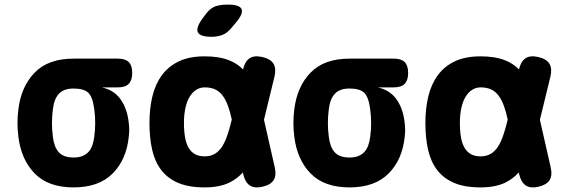

<svg xmlns="http://www.w3.org/2000/svg" viewBox="-20 -805 2440 835"><path d="M493 -425H423Q477 -413 505.5 -371.5Q534 -330 540 -270Q542 -255 542 -240Q542 -225 540 -210Q530 -111 470 -50.5Q410 10 300 10Q190 10 131 -50.5Q72 -111 60 -210Q56 -240 56 -270Q56 -300 60 -330Q72 -429 131 -489.5Q190 -550 300 -550H493Q525 -550 540 -535Q555 -520 555 -488Q555 -456 540 -440.5Q525 -425 493 -425ZM300 -120Q322 -120 337.5 -126Q353 -132 364 -143.5Q375 -155 381 -171.5Q387 -188 390 -210Q394 -240 394 -270Q394 -300 390 -330Q383 -384 363.5 -402Q344 -420 300 -420Q257 -420 236 -397Q215 -374 210 -330Q206 -300 206 -270Q206 -240 210 -210Q215 -166 235.5 -143Q256 -120 300 -120Z M986 -683Q969 -662 948 -653.5Q927 -645 901 -645Q850 -645 840.5 -664.5Q831 -684 861 -725L876 -745Q896 -771 918 -778Q940 -785 971 -785Q1022 -785 1030.5 -765.5Q1039 -746 1007 -708ZM1175 -77Q1183 -42 1170 -21.5Q1157 -1 1122 7Q1087 15 1066.5 1.5Q1046 -12 1038 -47L1036 -55Q1011 -27 976 -10Q933 10 870 10Q800 10 754 -10Q708 -30 680.5 -66.5Q653 -103 641.5 -154.5Q630 -206 630 -270Q630 -334 643 -387Q656 -440 684.5 -478.5Q713 -517 758.5 -538.5Q804 -560 870 -560Q933 -560 976 -543Q1012 -529 1037 -503Q1045 -538 1066 -552Q1086 -565 1121 -557Q1156 -549 1169 -528.5Q1182 -508 1174 -473L1128 -284ZM988 -285Q981 -318 972 -343Q962 -371 948 -389.5Q934 -408 915 -416.5Q896 -425 870 -425Q850 -425 833.5 -414.5Q817 -404 805 -384.5Q793 -365 786.5 -336Q780 -307 780 -270Q780 -234 785 -206.5Q790 -179 801 -161Q812 -143 829 -134Q846 -125 870 -125Q896 -125 915 -136.5Q934 -148 947.5 -170Q961 -192 971 -224Q980 -251 988 -285Z M1693 -425H1623Q1677 -413 1705.5 -371.5Q1734 -330 1740 -270Q1742 -255 1742 -240Q1742 -225 1740 -210Q1730 -111 1670 -50.5Q1610 10 1500 10Q1390 10 1331 -50.5Q1272 -111 1260 -210Q1256 -240 1256 -270Q1256 -300 1260 -330Q1272 -429 1331 -489.5Q1390 -550 1500 -550H1693Q1725 -550 1740 -535Q1755 -520 1755 -488Q1755 -456 1740 -440.5Q1725 -425 1693 -425ZM1500 -120Q1522 -120 1537.5 -126Q1553 -132 1564 -143.5Q1575 -155 1581 -171.5Q1587 -188 1590 -210Q1594 -240 1594 -270Q1594 -300 1590 -330Q1583 -384 1563.5 -402Q1544 -420 1500 -420Q1457 -420 1436 -397Q1415 -374 1410 -330Q1406 -300 1406 -270Q1406 -240 1410 -210Q1415 -166 1435.5 -143Q1456 -120 1500 -120Z M2375 -77Q2383 -42 2370 -21.5Q2357 -1 2322 7Q2287 15 2266.5 1.5Q2246 -12 2238 -47L2236 -55Q2211 -27 2176 -10Q2133 10 2070 10Q2000 10 1954 -10Q1908 -30 1880.5 -66.5Q1853 -103 1841.5 -154.5Q1830 -206 1830 -270Q1830 -334 1843 -387Q1856 -440 1884.5 -478.5Q1913 -517 1958.5 -538.5Q2004 -560 2070 -560Q2133 -560 2176 -543Q2212 -529 2237 -503Q2245 -538 2266 -552Q2286 -565 2321 -557Q2356 -549 2369 -528.5Q2382 -508 2374 -473L2328 -284ZM2188 -285Q2181 -318 2172 -343Q2162 -371 2148 -389.5Q2134 -408 2115 -416.5Q2096 -425 2070 -425Q2050 -425 2033.5 -414.5Q2017 -404 2005 -384.5Q1993 -365 1986.5 -336Q1980 -307 1980 -270Q1980 -234 1985 -206.5Q1990 -179 2001 -161Q2012 -143 2029 -134Q2046 -125 2070 -125Q2096 -125 2115 -136.5Q2134 -148 2147.5 -170Q2161 -192 2171 -224Q2180 -251 2188 -285Z"/></svg>

Font: Maple Mono ExtraBold
Style: Regular
Weight: 800
Monospace: yes
Designer: subframe7536
Version: Version 7.000